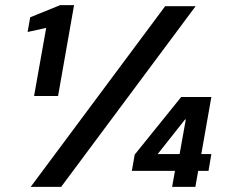

<svg xmlns="http://www.w3.org/2000/svg" viewBox="-20 -724 880 744"><path d="M112 -352 159 -616 87 -600 97 -657 213 -704H267L205 -352ZM99 0 620 -700H738L217 0ZM647 0 658 -62H491L502 -125L682 -348H799L760 -127H799L788 -62H748L737 0ZM591 -127H676L700 -261H697Z"/></svg>

Font: DM Sans 36pt SemiBold
Style: Italic
Weight: 600
Italic angle: -10°
Designer: Colophon Foundry, Jonny Pinhorn
Foundry: Colophon Foundry
Version: Version 4.004;gftools[0.9.30]